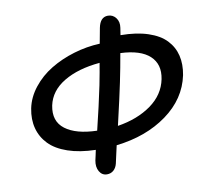

<svg xmlns="http://www.w3.org/2000/svg" viewBox="-87 -857 1058 1000"><g transform="rotate(-10 442.0 -356.5)"><path d="M399.9 49.8Q373.5 49.8 359.6 25.9Q345.7 2 352.1 -32.2Q353.5 -37.6 357.4 -55.7Q361.3 -73.7 363.8 -85.9Q279.3 -87.9 216.8 -109.4Q154.3 -130.9 119.1 -167.5Q84 -204.1 71.3 -252.2Q58.6 -300.3 69.8 -356.9Q81.5 -414.6 121.1 -464.6Q160.6 -514.6 217 -548.8Q273.4 -583 341.6 -603.5Q409.7 -624 480 -627Q484.9 -655.3 495.1 -708Q505.9 -763.2 546.9 -763.2Q572.8 -763.2 588.9 -742.2Q605 -721.2 600.1 -689.9Q597.2 -672.9 594.2 -651.9Q678.2 -651.4 739.3 -631.1Q800.3 -610.8 833.7 -575.4Q867.2 -540 878.4 -493.2Q889.6 -446.3 878.9 -390.1Q853.5 -268.6 743.4 -188.7Q633.3 -108.9 475.1 -90.8Q472.2 -76.7 464.6 -44.2Q457 -11.7 454.1 2.9Q448.7 24.4 434.6 37.1Q420.4 49.8 399.9 49.8ZM548.8 -411.1Q535.2 -344.7 499 -189Q604.5 -205.6 676.8 -257.3Q749 -309.1 765.1 -389.2Q780.3 -465.8 731.9 -510.7Q683.6 -555.7 577.1 -560.1Q564 -483.9 548.8 -411.1ZM180.2 -353Q164.1 -271.5 220.7 -228.8Q277.3 -186 388.2 -183.1Q418.9 -308.1 440.9 -414.1Q455.1 -486.3 461.9 -528.8Q346.7 -518.6 271.5 -473.6Q196.3 -428.7 180.2 -353Z"/></g></svg>

Font: Shantell Sans Irregular
Style: Italic
Weight: 500
Italic angle: -11.31°
Designer: Stephen Nixon, Anya Danilova, Shantell Martin
Foundry: Arrow Type
Version: Version 1.006;[9816181b4]